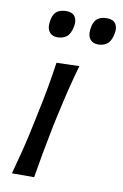

<svg xmlns="http://www.w3.org/2000/svg" viewBox="-83 -769 523 817"><g transform="rotate(10 178.5 -360.0)"><path d="M28 0Q43 -55 56 -106.2Q69 -157.5 81.5 -219L92 -268.5Q106.5 -336 115.8 -388.5Q125 -441 133 -496L231.5 -499Q215.5 -443.5 202.5 -390.5Q189.5 -337.5 174.5 -268.5L164 -219Q151.5 -157.5 142.2 -106.2Q133 -55 124 0ZM293.5 -603.5Q268.5 -603.5 256.5 -621.8Q244.5 -640 252.5 -675.5Q258 -699.5 273 -709.8Q288 -720 312.5 -720Q339 -720 349.8 -703.8Q360.5 -687.5 355.5 -662Q349 -628 332.8 -615.8Q316.5 -603.5 293.5 -603.5ZM118 -603.5Q93 -603.5 81 -621.8Q69 -640 77 -675.5Q82.5 -699.5 97.5 -709.8Q112.5 -720 137 -720Q163 -720 174 -703.8Q185 -687.5 180 -662Q173.5 -628 157.2 -615.8Q141 -603.5 118 -603.5Z"/></g></svg>

Font: Commissioner Flair
Style: Italic
Weight: 400
Italic angle: -12°
Designer: Kostas Bartsokas
Foundry: Kostas Bartsokas
Version: Version 1.000; ttfautohint (v1.8.3)